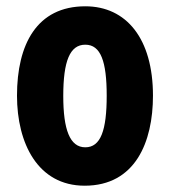

<svg xmlns="http://www.w3.org/2000/svg" viewBox="-20 -580 541 610"><path d="M466 -276C466 -458 381 -560 251 -560C97 -560 34 -439 34 -276C34 -125 100 10 249 10C410 10 466 -129 466 -276ZM181 -275C181 -386 202 -438 251 -438C300 -438 319 -385 319 -276C319 -166 300 -112 251 -112C202 -112 181 -168 181 -275Z"/></svg>

Font: Noto Sans Georgian ExtraCondensed ExtraBold
Style: Regular
Weight: 800
Width: 2
Designer: Monotype Design Team, Akaki Razmadze
Foundry: Google LLC
Version: Version 2.005